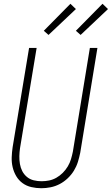

<svg xmlns="http://www.w3.org/2000/svg" viewBox="-20 -989 592 1017"><path d="M199 8Q172 8 146 2Q120 -4 99.5 -19Q79 -34 66 -56Q53 -78 47 -103.5Q41 -129 42 -156Q43 -183 47 -210L134 -735H174L86 -204Q83 -183 82.5 -162Q82 -141 85.5 -120.5Q89 -100 98 -82.5Q107 -65 122.5 -52Q138 -39 158.5 -34Q179 -29 200 -29Q220 -29 240 -33Q260 -37 278.5 -47.5Q297 -58 312.5 -73.5Q328 -89 339 -107.5Q350 -126 356 -146Q362 -166 366 -186L456 -735H496L405 -180Q400 -155 392.5 -131Q385 -107 371.5 -85Q358 -63 338.5 -44.5Q319 -26 296 -14Q273 -2 248 3Q223 8 199 8ZM407 -804 382 -826 523 -969 552 -941ZM237 -804 212 -826 353 -969 382 -941Z"/></svg>

Font: Iosevka Term Curly Extralight
Style: Italic
Weight: 200
Italic angle: -9°
Designer: Belleve Invis
Foundry: Belleve Invis
Version: Version 32.3.0